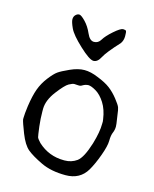

<svg xmlns="http://www.w3.org/2000/svg" viewBox="-103 -719 642 803"><g transform="rotate(15 218.0 -317.0)"><path d="M338.9 -579.1Q290 -526.4 277.3 -502Q264.6 -477.5 247.1 -477.5Q229.5 -477.5 185.1 -519Q140.6 -560.5 128.9 -585.9Q117.2 -611.3 117.2 -623Q117.2 -634.8 124.5 -642.1Q131.8 -649.4 140.1 -649.4Q148.4 -649.4 167 -630.4Q185.5 -611.3 197.8 -583Q210 -554.7 228.5 -554.7Q247.1 -554.7 257.3 -572.3Q267.6 -589.8 294.9 -613.8Q322.3 -637.7 333 -637.7Q343.8 -637.7 346.2 -633.8Q348.6 -629.9 348.6 -611.3Q348.6 -592.8 338.9 -579.1ZM281.2 -417Q316.4 -403.3 336.9 -387.7Q357.4 -372.1 375.5 -349.1Q393.6 -326.2 397 -316.4Q400.4 -306.6 402.3 -289.1L408.2 -249Q409.2 -242.2 409.2 -236.3Q409.2 -222.7 404.3 -210.9Q397.5 -195.3 397.5 -172.4Q397.5 -149.4 381.8 -106.4Q366.2 -63.5 349.6 -35.2Q320.3 14.6 257.8 14.6Q195.3 14.6 151.4 -6.3Q107.4 -27.3 85.4 -45.4Q63.5 -63.5 45.9 -108.4Q28.3 -153.3 26.4 -165Q26.4 -165 26.4 -171.9Q26.4 -187.5 31.2 -223.6Q38.1 -270.5 48.8 -299.8Q59.6 -329.1 79.6 -355Q99.6 -380.9 113.3 -390.6Q127 -400.4 160.6 -415.5Q194.3 -430.7 221.7 -430.7Q249 -430.7 281.2 -417ZM252.9 -374Q240.2 -373 230.5 -367.2Q221.7 -361.3 213.9 -362.3Q212.9 -362.3 211.9 -362.3Q203.1 -363.3 195.3 -363.3Q187.5 -363.3 172.4 -355Q157.2 -346.7 127 -307.1Q96.7 -267.6 95.7 -230.5Q95.7 -230.5 95.7 -217.8Q95.7 -187.5 99.6 -154.3Q104.5 -115.2 106.4 -108.9Q108.4 -102.5 122.1 -87.9Q169.9 -43.9 235.4 -43.9Q235.4 -43.9 238.3 -43.9Q267.6 -43.9 291 -60.5Q314.5 -78.1 335 -144.5Q350.6 -197.3 350.6 -232.4Q351.6 -242.2 349.6 -252Q343.8 -293 326.2 -320.8Q308.6 -348.6 287.1 -361.3Q265.6 -374 252.9 -374Z"/></g></svg>

Font: Drukaatie burti
Style: Light
Weight: 300
Version: Version 0.14